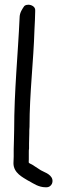

<svg xmlns="http://www.w3.org/2000/svg" viewBox="-20 -739 278 813"><path d="M37 -48C37 -6 77 12 101 27H102C121 38 144 54 173 54C187 55 196 48 200 39C211 10 181 -5 165 -12L153 -18C140 -26 128 -34 116 -42C112 -44 103 -48 102 -50V-49C101 -52 102 -58 102 -64V-95C102 -101 102 -105 103 -110V-132C103 -146 104 -158 104 -174C104 -184 104 -193 105 -202V-203C105 -346 122 -477 126 -615C127 -641 129 -664 129 -690V-697C129 -710 114 -719 100 -719C95 -719 88 -718 84 -714V-715C75 -702 63 -686 63 -664C56 -507 40 -354 40 -190C40 -173 39 -160 39 -144C39 -132 38 -119 38 -107V-76C38 -66 37 -57 37 -48Z"/></svg>

Font: Scribbler
Style: Bd
Weight: 700
Designer: Mew Too
Foundry: Cannot Into Space Fonts
Version: Version 1.001